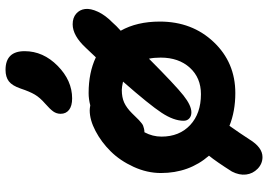

<svg xmlns="http://www.w3.org/2000/svg" viewBox="-156 -666 959 687"><g transform="rotate(-90 323.5 -322.5)"><path d="M314.9 -543.9Q288.1 -543.9 273.9 -554.9Q259.8 -565.9 259.8 -585Q259.8 -599.6 268.3 -611.6Q276.9 -623.5 295.9 -640.1Q317.9 -659.2 328.6 -677.5Q339.4 -695.8 350.1 -728Q360.4 -758.3 376 -770.3Q391.6 -782.2 417 -782.2Q483.9 -782.2 483.9 -713.9Q483.9 -647.5 431.4 -595.7Q378.9 -543.9 314.9 -543.9ZM105 137.2Q81.1 137.2 63.2 119.9Q45.4 102.5 42.5 78.4Q39.6 54.2 53.2 27.8Q88.4 -27.8 109.9 -54.2Q47.9 -125.5 47.9 -226.1Q47.9 -275.9 70.1 -324.2Q92.3 -372.6 125.5 -406Q158.7 -439.5 198.2 -460.2Q237.8 -481 272 -481Q278.3 -481 290 -479Q312.5 -484.9 334 -484.9Q407.2 -484.9 461.9 -459Q467.3 -464.4 478 -476.1Q488.8 -487.8 495.1 -494.1Q539.1 -542 580.1 -542Q603.5 -542 617.9 -529.5Q632.3 -517.1 634.8 -497.6Q637.2 -478 625 -451.7Q612.8 -425.3 586.9 -399.9Q575.2 -386.2 557.1 -370.1Q589.8 -312 589.8 -230Q589.8 -114.7 516.6 -37.4Q443.4 40 334 40Q269 40 216.8 19Q189.5 57.6 168 90.8Q139.6 137.2 105 137.2ZM265.1 -117.2Q251.5 -117.2 243.2 -124.8Q234.9 -132.3 234.9 -145Q234.9 -180.2 263.4 -223.6Q292 -267.1 375 -361.8Q355 -366.2 345.2 -366.2Q318.8 -366.2 300 -357.7Q281.2 -349.1 262.2 -330.1Q257.8 -325.7 249 -316.7Q240.2 -307.6 237.3 -304.9Q234.4 -302.2 228 -296.9Q221.7 -291.5 217.5 -290Q213.4 -288.6 207.3 -286.9Q201.2 -285.2 193.8 -285.2Q178.2 -256.3 178.2 -224.1Q178.2 -160.2 219.5 -121.6Q260.7 -83 330.1 -83Q388.7 -83 424.8 -122.8Q460.9 -162.6 460.9 -227.1Q460.9 -251.5 457 -269Q361.3 -173.8 325.4 -145.5Q289.6 -117.2 265.1 -117.2Z"/></g></svg>

Font: Shantell Sans Bouncy
Style: Regular
Weight: 600
Designer: Stephen Nixon, Anya Danilova, Shantell Martin
Foundry: Arrow Type
Version: Version 1.006;[9816181b4]